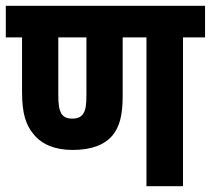

<svg xmlns="http://www.w3.org/2000/svg" viewBox="-20 -642 727 662"><path d="M611 -513H687V-622H0V-513H56V-325C56 -251 69 -211 96 -179C124 -144 170 -125 230 -125C295 -125 339 -142 367 -174C392 -204 403 -243 403 -312V-513H485V0H611ZM229 -233C210 -233 199 -239 191 -251C184 -265 181 -280 181 -315V-513H278V-316C278 -278 275 -263 267 -250C259 -238 247 -233 229 -233Z"/></svg>

Font: Noto Sans Devanagari UI Condensed
Style: Bold
Weight: 700
Width: 3
Designer: Jelle Bosma - Monotype Design Team
Foundry: Monotype Imaging Inc.
Version: Version 2.004